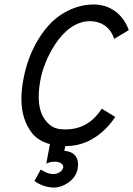

<svg xmlns="http://www.w3.org/2000/svg" viewBox="-20 -658 602 867"><path d="M387.2 -562.5C429.2 -562.5 477.1 -541 495.6 -482.4L561.5 -522C533.7 -599.6 471.7 -637.7 403.3 -637.7C317.9 -637.7 243.2 -593.3 197.8 -541.5C165 -504.4 110.4 -428.2 86.4 -304.2C80.1 -270.5 76.7 -239.7 76.7 -211.4C76.7 -147.9 93.3 -96.7 125.5 -55.7C146.5 -30.3 174.8 -15.6 205.6 -7.3L189 80.6C203.6 75.7 205.1 72.3 228.5 72.3C250 72.3 265.6 82.5 265.6 95.2C265.6 96.2 265.1 97.7 265.1 98.6V99.6C260.3 118.2 238.3 127.9 220.7 127.9C195.8 127.9 178.7 116.2 164.1 107.4L135.3 159.2C159.2 176.8 191.9 189 224.1 189C265.1 189 320.3 156.2 330.1 106.9C331.5 99.1 332.5 91.8 332.5 85C332.5 47.4 310.1 25.4 270.5 23.4C271 22.5 272.9 11.2 274.9 1.5H278.8H280.3C373 1.5 449.7 -54.2 500.5 -129.9L439.5 -167C403.8 -112.3 355 -76.2 282.7 -73.7H275.9C235.8 -73.7 214.4 -81.1 189.5 -109.4C165 -137.2 154.8 -176.3 154.8 -221.2C154.8 -247.6 158.2 -275.9 164.1 -305.2C177.2 -374 252.9 -562.5 387.2 -562.5Z"/></svg>

Font: Fantasque Sans Mono
Style: RegItalic
Weight: 400
Italic angle: -11°
Monospace: yes
Designer: Jany Belluz
Version: Version 1.6.3